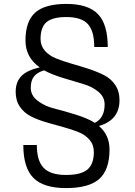

<svg xmlns="http://www.w3.org/2000/svg" viewBox="-20 -740 691 980"><path d="M459 36Q459 -1 437 -26.5Q415 -52 380 -66Q345 -80 302.5 -91.5Q260 -103 217 -115.5Q174 -128 139 -145.5Q104 -163 82 -194.5Q60 -226 60 -271Q60 -322 89.5 -352Q119 -382 183 -396Q110 -447 110 -533Q110 -631 159.5 -675.5Q209 -720 319 -720Q430 -720 480 -668Q530 -616 530 -500H461Q461 -582 428 -617.5Q395 -653 319 -653Q248 -653 217.5 -627Q187 -601 187 -541Q187 -506 209 -481Q231 -456 267 -441.5Q303 -427 345.5 -415Q388 -403 431 -389Q474 -375 510 -357Q546 -339 568 -306.5Q590 -274 590 -229Q590 -127 485 -97Q539 -51 539 23Q539 127 486.5 173.5Q434 220 317 220Q202 220 150.5 168Q99 116 99 0H168Q168 81 203 117Q238 153 317 153Q393 153 426 125.5Q459 98 459 36ZM514 -207Q514 -246 481 -272.5Q448 -299 405.5 -311Q363 -323 302 -342Q241 -361 205 -381Q169 -370 153 -349Q137 -328 137 -292Q137 -252 173 -225Q209 -198 255.5 -186.5Q302 -175 365 -155.5Q428 -136 464 -113Q514 -138 514 -207Z"/></svg>

Font: Fivo Sans Modern
Style: Regular
Weight: 400
Designer: Alexander Slobzheninov
Foundry: Alexander Slobzheninov
Version: 1.0